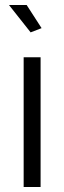

<svg xmlns="http://www.w3.org/2000/svg" viewBox="-20 -751 258 771"><path d="M75 0V-521H143V0ZM16 -731H87L147 -638L103 -621Z"/></svg>

Font: Raleway
Style: Regular
Weight: 400
Designer: Matt McInerney, Pablo Impallari, Rodrigo Fuenzalida
Foundry: Matt McInerney, Pablo Impallari, Rodrigo Fuenzalida
Version: Version 4.101;RELEASE